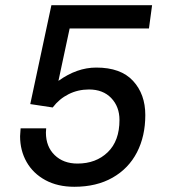

<svg xmlns="http://www.w3.org/2000/svg" viewBox="-20 -706 655 736"><path d="M551 -597H247L204 -396Q275 -447 349 -447Q443 -447 490 -396Q537 -345 537 -265Q537 -184 505 -122Q473 -60 411.5 -25Q350 10 265 10Q201 10 154 -15.5Q107 -41 82 -85Q57 -129 57 -184Q57 -192 59 -214H157Q156 -207 156 -198Q156 -144 189.5 -111.5Q223 -79 277 -79Q348 -79 393 -122.5Q438 -166 438 -246Q438 -297 406.5 -330Q375 -363 321 -363Q279 -363 243 -345Q207 -327 182 -294L96 -307L177 -686H563Z"/></svg>

Font: Chivo
Style: Italic
Weight: 400
Italic angle: -8.05°
Designer: Hector Gatti
Foundry: Omnibus-Type
Version: Version 1.007